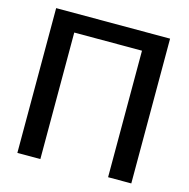

<svg xmlns="http://www.w3.org/2000/svg" viewBox="-112 -856 978 992"><g transform="rotate(15 377.0 -360.0)"><path d="M67.4 27.3V-747.1H676.8V27.3H552.7V-649.4H190.4V27.3Z"/></g></svg>

Font: GenEi M Gothic v2 Medium
Style: Regular
Weight: 500
Version: Version 2.0